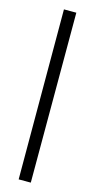

<svg xmlns="http://www.w3.org/2000/svg" viewBox="-113 -732 376 764"><g transform="rotate(15 75.5 -350.0)"><path d="M50 -700H101V0H51Z"/></g></svg>

Font: Turret Road
Style: Regular
Weight: 400
Designer: Noponies
Foundry: Noponies
Version: Version 1.001; ttfautohint (v1.8)